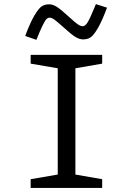

<svg xmlns="http://www.w3.org/2000/svg" viewBox="-20 -925 654 945"><path d="M506.8 -887.2Q481.9 -820.8 461.4 -785.9Q440.9 -751 425.5 -741Q410.2 -731 389.2 -731Q371.1 -731 350.8 -743.4Q330.6 -755.9 291 -792Q257.8 -821.8 245.8 -829.8Q233.9 -837.9 224.1 -837.9Q215.8 -837.9 209 -831.3Q202.1 -824.7 190.2 -800.8Q178.2 -776.9 159.2 -729L104 -748Q128.9 -814.5 149.7 -849.4Q170.4 -884.3 185.8 -894Q201.2 -903.8 222.2 -903.8Q240.2 -903.8 260 -891.1Q279.8 -878.4 319.8 -841.8Q351.6 -812.5 364.5 -804.2Q377.4 -795.9 387.2 -795.9Q399.4 -795.9 411.4 -815.2Q423.3 -834.5 452.1 -904.8ZM130.9 -43 264.2 -65.9V-588.9L130.9 -611.8V-654.8H482.9V-611.8L351.1 -588.9V-65.9L482.9 -43V0H130.9Z"/></svg>

Font: IntelOne Mono
Style: Regular
Weight: 400
Designer: Fred Shallcrass
Foundry: Frere-Jones Type LLC
Version: Version 1.200;hotconv 1.1.0;makeotfexe 2.6.0;FJTRelease1.2